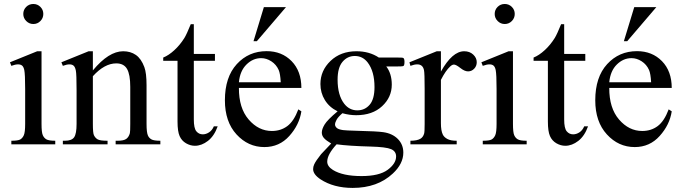

<svg xmlns="http://www.w3.org/2000/svg" viewBox="-20 -714 3372 950"><path d="M145 -694.3Q165.5 -694.3 179.9 -679.9Q194.3 -665.5 194.3 -645Q194.3 -624.5 179.9 -609.9Q165.5 -595.2 145 -595.2Q124.5 -595.2 109.9 -609.9Q95.2 -624.5 95.2 -645Q95.2 -665.5 109.6 -679.9Q124 -694.3 145 -694.3ZM185.5 -460.4V-101.1Q185.5 -59.1 191.7 -45.2Q197.8 -31.2 209.7 -24.4Q221.7 -17.6 253.4 -17.6V0H36.1V-17.6Q68.8 -17.6 80.1 -23.9Q91.3 -30.3 97.9 -44.9Q104.5 -59.6 104.5 -101.1V-273.4Q104.5 -346.2 100.1 -367.7Q96.7 -383.3 89.4 -389.4Q82 -395.5 69.3 -395.5Q55.7 -395.5 36.1 -388.2L29.3 -405.8L164.1 -460.4Z M439.5 -365.7Q518.1 -460.4 589.4 -460.4Q626 -460.4 652.3 -442.1Q678.7 -423.8 694.3 -381.8Q705.1 -352.5 705.1 -292V-101.1Q705.1 -58.6 711.9 -43.5Q717.3 -31.2 729.2 -24.4Q741.2 -17.6 773.4 -17.6V0H552.2V-17.6H561.5Q592.8 -17.6 605.2 -27.1Q617.7 -36.6 622.6 -55.2Q624.5 -62.5 624.5 -101.1V-284.2Q624.5 -345.2 608.6 -372.8Q592.8 -400.4 555.2 -400.4Q497.1 -400.4 439.5 -336.9V-101.1Q439.5 -55.7 444.8 -44.9Q451.7 -30.8 463.6 -24.2Q475.6 -17.6 512.2 -17.6V0H291V-17.6H300.8Q335 -17.6 346.9 -34.9Q358.9 -52.2 358.9 -101.1V-267.1Q358.9 -347.7 355.2 -365.2Q351.6 -382.8 344 -389.2Q336.4 -395.5 323.7 -395.5Q310.1 -395.5 291 -388.2L283.7 -405.8L418.5 -460.4H439.5Z M939 -594.2V-447.3H1043.5V-413.1H939V-123Q939 -79.6 951.4 -64.5Q963.9 -49.3 983.4 -49.3Q999.5 -49.3 1014.6 -59.3Q1029.8 -69.3 1038.1 -88.9H1057.1Q1040 -41 1008.8 -16.8Q977.5 7.3 944.3 7.3Q921.9 7.3 900.4 -5.1Q878.9 -17.6 868.7 -40.8Q858.4 -64 858.4 -112.3V-413.1H787.6V-429.2Q814.5 -439.9 842.5 -465.6Q870.6 -491.2 892.6 -526.4Q903.8 -544.9 923.8 -594.2Z M1162.1 -278.8Q1161.6 -179.2 1210.4 -122.6Q1259.3 -65.9 1325.2 -65.9Q1369.1 -65.9 1401.6 -90.1Q1434.1 -114.3 1456.1 -172.9L1471.2 -163.1Q1460.9 -96.2 1411.6 -41.3Q1362.3 13.7 1288.1 13.7Q1207.5 13.7 1150.1 -49.1Q1092.8 -111.8 1092.8 -217.8Q1092.8 -332.5 1151.6 -396.7Q1210.4 -460.9 1299.3 -460.9Q1374.5 -460.9 1422.9 -411.4Q1471.2 -361.8 1471.2 -278.8ZM1162.1 -307.1H1369.1Q1366.7 -350.1 1358.9 -367.7Q1346.7 -395 1322.5 -410.6Q1298.3 -426.3 1272 -426.3Q1231.4 -426.3 1199.5 -394.8Q1167.5 -363.3 1162.1 -307.1ZM1395 -678.7 1251 -510.3H1234.4L1285.6 -678.7Z M1650.4 -163.1Q1609.4 -183.1 1587.4 -219Q1565.4 -254.9 1565.4 -298.3Q1565.4 -364.7 1615.5 -412.6Q1665.5 -460.4 1743.7 -460.4Q1807.6 -460.4 1854.5 -429.2H1949.2Q1970.2 -429.2 1973.6 -428Q1977.1 -426.8 1978.5 -423.8Q1981.4 -419.4 1981.4 -408.2Q1981.4 -395.5 1979 -390.6Q1977.5 -388.2 1973.9 -386.7Q1970.2 -385.3 1949.2 -385.3H1891.1Q1918.5 -350.1 1918.5 -295.4Q1918.5 -232.9 1870.6 -188.5Q1822.8 -144 1742.2 -144Q1709 -144 1674.3 -153.8Q1652.8 -135.3 1645.3 -121.3Q1637.7 -107.4 1637.7 -97.7Q1637.7 -89.4 1645.8 -81.5Q1653.8 -73.7 1677.2 -70.3Q1690.9 -68.4 1745.6 -66.9Q1846.2 -64.5 1876 -60.1Q1921.4 -53.7 1948.5 -26.4Q1975.6 1 1975.6 41Q1975.6 96.2 1923.8 144.5Q1847.7 215.8 1725.1 215.8Q1630.9 215.8 1565.9 173.3Q1529.3 148.9 1529.3 122.6Q1529.3 110.8 1534.7 99.1Q1543 81.1 1568.8 48.8Q1572.3 44.4 1618.7 -3.9Q1593.3 -19 1582.8 -31Q1572.3 -43 1572.3 -58.1Q1572.3 -75.2 1586.2 -98.1Q1600.1 -121.1 1650.4 -163.1ZM1735.4 -437Q1699.2 -437 1674.8 -408.2Q1650.4 -379.4 1650.4 -319.8Q1650.4 -242.7 1683.6 -200.2Q1709 -168 1748 -168Q1785.2 -168 1809.1 -195.8Q1833 -223.6 1833 -283.2Q1833 -360.8 1799.3 -404.8Q1774.4 -437 1735.4 -437ZM1645.5 0Q1622.6 24.9 1610.8 46.4Q1599.1 67.9 1599.1 85.9Q1599.1 109.4 1627.4 127Q1676.3 157.2 1768.6 157.2Q1856.4 157.2 1898.2 126.2Q1939.9 95.2 1939.9 60.1Q1939.9 34.7 1915 23.9Q1889.6 13.2 1814.5 11.2Q1704.6 8.3 1645.5 0Z M2161.6 -460.4V-359.9Q2217.8 -460.4 2276.9 -460.4Q2303.7 -460.4 2321.3 -444.1Q2338.9 -427.7 2338.9 -406.2Q2338.9 -387.2 2326.2 -374Q2313.5 -360.8 2295.9 -360.8Q2278.8 -360.8 2257.6 -377.7Q2236.3 -394.5 2226.1 -394.5Q2217.3 -394.5 2207 -384.8Q2185.1 -364.7 2161.6 -318.8V-104.5Q2161.6 -67.4 2170.9 -48.3Q2177.2 -35.2 2193.4 -26.4Q2209.5 -17.6 2239.7 -17.6V0H2010.7V-17.6Q2044.9 -17.6 2061.5 -28.3Q2073.7 -36.1 2078.6 -53.2Q2081.1 -61.5 2081.1 -100.6V-273.9Q2081.1 -352.1 2077.9 -366.9Q2074.7 -381.8 2066.2 -388.7Q2057.6 -395.5 2044.9 -395.5Q2029.8 -395.5 2010.7 -388.2L2005.9 -405.8L2141.1 -460.4Z M2477.5 -694.3Q2498 -694.3 2512.5 -679.9Q2526.9 -665.5 2526.9 -645Q2526.9 -624.5 2512.5 -609.9Q2498 -595.2 2477.5 -595.2Q2457 -595.2 2442.4 -609.9Q2427.7 -624.5 2427.7 -645Q2427.7 -665.5 2442.1 -679.9Q2456.5 -694.3 2477.5 -694.3ZM2518.1 -460.4V-101.1Q2518.1 -59.1 2524.2 -45.2Q2530.3 -31.2 2542.2 -24.4Q2554.2 -17.6 2585.9 -17.6V0H2368.7V-17.6Q2401.4 -17.6 2412.6 -23.9Q2423.8 -30.3 2430.4 -44.9Q2437 -59.6 2437 -101.1V-273.4Q2437 -346.2 2432.6 -367.7Q2429.2 -383.3 2421.9 -389.4Q2414.6 -395.5 2401.9 -395.5Q2388.2 -395.5 2368.7 -388.2L2361.8 -405.8L2496.6 -460.4Z M2771.5 -594.2V-447.3H2876V-413.1H2771.5V-123Q2771.5 -79.6 2783.9 -64.5Q2796.4 -49.3 2815.9 -49.3Q2832 -49.3 2847.2 -59.3Q2862.3 -69.3 2870.6 -88.9H2889.6Q2872.6 -41 2841.3 -16.8Q2810.1 7.3 2776.9 7.3Q2754.4 7.3 2732.9 -5.1Q2711.4 -17.6 2701.2 -40.8Q2690.9 -64 2690.9 -112.3V-413.1H2620.1V-429.2Q2647 -439.9 2675 -465.6Q2703.1 -491.2 2725.1 -526.4Q2736.3 -544.9 2756.3 -594.2Z M2994.6 -278.8Q2994.1 -179.2 3043 -122.6Q3091.8 -65.9 3157.7 -65.9Q3201.7 -65.9 3234.1 -90.1Q3266.6 -114.3 3288.6 -172.9L3303.7 -163.1Q3293.5 -96.2 3244.1 -41.3Q3194.8 13.7 3120.6 13.7Q3040 13.7 2982.7 -49.1Q2925.3 -111.8 2925.3 -217.8Q2925.3 -332.5 2984.1 -396.7Q3043 -460.9 3131.8 -460.9Q3207 -460.9 3255.4 -411.4Q3303.7 -361.8 3303.7 -278.8ZM2994.6 -307.1H3201.7Q3199.2 -350.1 3191.4 -367.7Q3179.2 -395 3155 -410.6Q3130.9 -426.3 3104.5 -426.3Q3064 -426.3 3032 -394.8Q3000 -363.3 2994.6 -307.1ZM3227.5 -678.7 3083.5 -510.3H3066.9L3118.2 -678.7Z"/></svg>

Font: Jameel Khushkhat-L
Style: Regular
Weight: 400
Version: Version 3.5